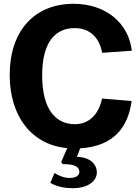

<svg xmlns="http://www.w3.org/2000/svg" viewBox="-20 -772 737 1011"><path d="M490 135C490 99 462 56 385 54L402 9C584 -2 655 -107 673 -240L517 -253C502 -175 452 -118 375 -118C273 -118 202 -196 202 -375C202 -554 274 -624 373 -624C457 -624 504 -570 518 -494L674 -505C658 -650 537 -752 368 -752C159 -752 31 -607 31 -377C31 -161 146 -9 334 8L302 82L310 92C374 92 398 107 398 133C398 153 379 165 347 165C317 165 289 153 267 139L245 191C281 212 323 219 366 219C433 219 490 188 490 135Z"/></svg>

Font: Cheyenne Sans
Style: Bold
Weight: 700
Designer: The Public Sans project authors (U.S. Web Design System), Libre Franklin designed by Pablo Impallari and Rodrigo Fuenzal
Foundry: The Cheyenne Sans Project Authors
Version: Version 2.007